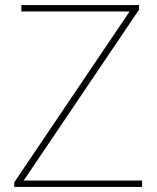

<svg xmlns="http://www.w3.org/2000/svg" viewBox="-20 -827 618 754"><path d="M538 -93V-118H73L526 -789V-807H64V-782H489L36 -111V-93Z"/></svg>

Font: Noto Sans Kannada UI Thin
Style: Regular
Weight: 100
Designer: Jelle Bosma - Monotype Design Team
Foundry: Monotype Imaging Inc.
Version: Version 2.005